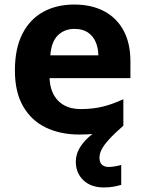

<svg xmlns="http://www.w3.org/2000/svg" viewBox="-20 -576 631 836"><path d="M413.1 110.8Q413.1 131.3 424.1 141.1Q435.1 150.9 452.1 150.9Q467.8 150.9 483.2 147.9Q498.5 145 507.8 142.1V229Q492.2 233.4 474.1 236.8Q456.1 240.2 432.1 240.2Q376 240.2 343 208.7Q310.1 177.2 310.1 127.9Q310.1 98.6 324.7 72Q339.4 45.4 364.5 22.7Q389.6 0 419.9 -17.1L517.1 -28.8Q477.1 6.3 454.3 31.5Q431.6 56.6 422.4 75.2Q413.1 93.8 413.1 110.8ZM303.2 -556.2Q378.9 -556.2 433.6 -527.1Q488.3 -498 518.1 -442.9Q547.9 -387.7 547.9 -308.1V-235.8H195.8Q198.2 -172.9 233.6 -137Q269 -101.1 332 -101.1Q384.3 -101.1 427.7 -111.8Q471.2 -122.6 517.1 -144V-28.8Q476.6 -8.8 432.4 0.5Q388.2 9.8 325.2 9.8Q243.2 9.8 179.9 -20.5Q116.7 -50.8 80.8 -112.8Q44.9 -174.8 44.9 -269Q44.9 -364.7 77.4 -428.5Q109.9 -492.2 168 -524.2Q226.1 -556.2 303.2 -556.2ZM304.2 -450.2Q260.7 -450.2 232.2 -422.4Q203.6 -394.5 199.2 -335H408.2Q407.7 -368.2 396.2 -394Q384.8 -419.9 362.1 -435.1Q339.4 -450.2 304.2 -450.2Z"/></svg>

Font: Wonky
Style: Regular
Weight: 400
Designer: Monotype Design Team
Foundry: Monotype Imaging Inc.
Version: Version 3.000